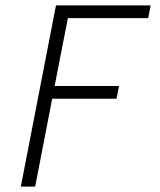

<svg xmlns="http://www.w3.org/2000/svg" viewBox="-20 -690 590 710"><path d="M57 0 187 -670H537L528 -623H231L182 -372H420L411 -325H173L110 0Z"/></svg>

Font: Lode Dark Term
Style: Italic
Weight: 400
Italic angle: -11°
Monospace: yes
Designer: Belleve Invis
Foundry: Belleve Invis
Version: Version 29.2.0